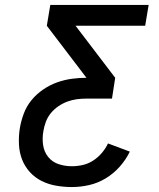

<svg xmlns="http://www.w3.org/2000/svg" viewBox="-20 -755 640 775"><path d="M270 0Q238 0 206.5 -5.5Q175 -11 148 -24.5Q121 -38 100.5 -60.5Q80 -83 69 -111.5Q58 -140 56.5 -172.5Q55 -205 60 -237Q65 -267 76 -296.5Q87 -326 107 -350.5Q127 -375 154 -393.5Q181 -412 210.5 -422.5Q240 -433 270 -437Q300 -441 329 -441L169 -651L183 -735H580L566 -651H285L445 -441L432 -357H329Q310 -357 290.5 -354.5Q271 -352 252 -345Q233 -338 215.5 -326Q198 -314 185 -298Q172 -282 165 -263Q158 -244 155 -225Q150 -197 154 -169.5Q158 -142 174.5 -121.5Q191 -101 216.5 -92.5Q242 -84 270 -84Q292 -84 314 -89Q336 -94 355.5 -106.5Q375 -119 390.5 -137Q406 -155 416 -176L504 -143Q488 -110 463 -82Q438 -54 406.5 -35Q375 -16 340 -8Q305 0 270 0Z"/></svg>

Font: Iosevka Curly Medium Extended
Style: Italic
Weight: 500
Width: 7
Italic angle: -9°
Monospace: yes
Designer: Belleve Invis
Foundry: Belleve Invis
Version: Version 11.1.0; ttfautohint (v1.8.3)